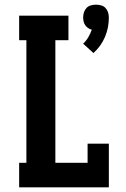

<svg xmlns="http://www.w3.org/2000/svg" viewBox="-20 -802 540 822"><path d="M380 -575 336 -615Q349 -627 358 -642.5Q367 -658 373 -675Q364 -677 357 -682Q350 -687 345 -694Q340 -701 338 -710Q336 -719 336 -728Q336 -739 339.5 -749.5Q343 -760 350.5 -768Q358 -776 369 -779Q380 -782 391 -782Q402 -782 413 -779Q424 -776 431.5 -768Q439 -760 442.5 -749.5Q446 -739 446 -727Q446 -706 442 -685Q438 -664 429.5 -644Q421 -624 408.5 -606.5Q396 -589 380 -575ZM62 0V-105H93V-630H62V-735H273V-630H217V-105H355V-187H446V0Z"/></svg>

Font: Iosevka Slab Extrabold
Style: Regular
Weight: 800
Monospace: yes
Designer: Belleve Invis
Foundry: Belleve Invis
Version: Version 11.1.1; ttfautohint (v1.8.3)